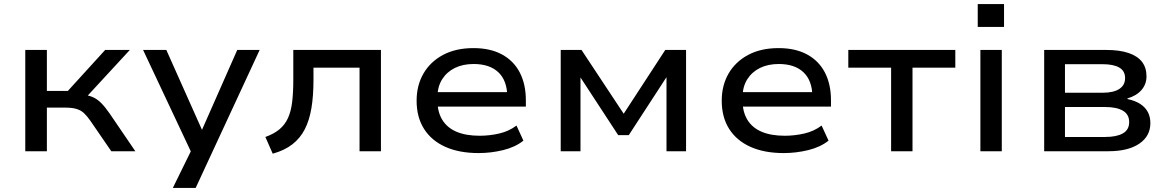

<svg xmlns="http://www.w3.org/2000/svg" viewBox="-20 -742 5732 942"><path d="M104 0V-497H210V-296H313L496 -497H617L391 -252L376 -279Q410 -276 433 -266.5Q456 -257 476 -237Q496 -217 518 -185L644 0H526L423 -150Q407 -173 392 -187Q377 -201 355.5 -207.5Q334 -214 300 -214H210V0Z M828 180 936 -40V43L682 -497H796L971 -105L1144 -497H1254L940 180Z M1318 12 1282 -70Q1324 -85 1351 -107.5Q1378 -130 1393 -163Q1408 -196 1413.5 -242.5Q1419 -289 1419 -352V-497H1849V0H1744V-410H1518V-349Q1518 -272 1508 -212Q1498 -152 1475.5 -108Q1453 -64 1414.5 -34Q1376 -4 1318 12Z M2328 9Q2233 9 2165 -21.5Q2097 -52 2060.5 -109.5Q2024 -167 2024 -248Q2024 -323 2057.5 -381Q2091 -439 2153.5 -472.5Q2216 -506 2303 -506Q2385 -506 2442.5 -475Q2500 -444 2530 -386.5Q2560 -329 2560 -250V-219H2104V-290H2490L2469 -268Q2468 -347 2425 -387.5Q2382 -428 2304 -428Q2251 -428 2211.5 -408.5Q2172 -389 2149 -352.5Q2126 -316 2126 -263V-251Q2126 -193 2150 -154Q2174 -115 2220 -95.5Q2266 -76 2333 -76Q2382 -76 2429.5 -87Q2477 -98 2514 -126L2548 -52Q2508 -20 2448.5 -5.5Q2389 9 2328 9Z M2731 0V-497H2833L3040 -184L3244 -497H3346V0H3250V-362H3249L3065 -79H3013L2828 -362V0Z M3825 9Q3730 9 3662 -21.5Q3594 -52 3557.5 -109.5Q3521 -167 3521 -248Q3521 -323 3554.5 -381Q3588 -439 3650.5 -472.5Q3713 -506 3800 -506Q3882 -506 3939.5 -475Q3997 -444 4027 -386.5Q4057 -329 4057 -250V-219H3601V-290H3987L3966 -268Q3965 -347 3922 -387.5Q3879 -428 3801 -428Q3748 -428 3708.5 -408.5Q3669 -389 3646 -352.5Q3623 -316 3623 -263V-251Q3623 -193 3647 -154Q3671 -115 3717 -95.5Q3763 -76 3830 -76Q3879 -76 3926.5 -87Q3974 -98 4011 -126L4045 -52Q4005 -20 3945.5 -5.5Q3886 9 3825 9Z M4352 0V-410H4142V-497H4667V-410H4457V0Z M4777 -610V-722H4906V-610ZM4790 0V-497H4895V0Z M5103 0V-497H5407Q5473 -497 5517 -482Q5561 -467 5583 -438.5Q5605 -410 5605 -367Q5605 -329 5580.5 -300.5Q5556 -272 5511 -259L5512 -256Q5550 -248 5575 -231.5Q5600 -215 5612 -191.5Q5624 -168 5624 -138Q5624 -74 5569.5 -37Q5515 0 5418 0ZM5205 -70H5402Q5458 -70 5489 -87.5Q5520 -105 5520 -143Q5520 -181 5489 -199Q5458 -217 5402 -217H5205ZM5205 -287H5390Q5443 -287 5471.5 -305.5Q5500 -324 5500 -359Q5500 -394 5471.5 -410.5Q5443 -427 5390 -427H5205Z"/></svg>

Font: Nunito Sans 7pt SemiExpanded Medium
Style: Regular
Weight: 500
Width: 6
Designer: Vernon Adams
Foundry: Vernon Adams
Version: Version 3.101;gftools[0.9.27]